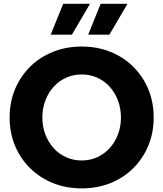

<svg xmlns="http://www.w3.org/2000/svg" viewBox="-20 -997 877 1031"><path d="M418.9 14.6Q335 14.6 264.4 -13.9Q193.8 -42.5 141.6 -94Q89.4 -145.5 60.5 -214.8Q31.7 -284.2 31.7 -366.2Q31.7 -448.2 60.5 -517.6Q89.4 -586.9 141.4 -638.4Q193.4 -689.9 264.2 -718.5Q335 -747.1 418.9 -747.1Q502.9 -747.1 573.5 -718.5Q644 -689.9 695.8 -638.4Q747.6 -586.9 776.4 -517.6Q805.2 -448.2 805.2 -366.2Q805.2 -284.2 776.4 -214.8Q747.6 -145.5 695.8 -94Q644 -42.5 573.5 -13.9Q502.9 14.6 418.9 14.6ZM418.9 -135.3Q463.9 -135.3 502.2 -152.8Q540.5 -170.4 569.1 -201.9Q597.7 -233.4 613.5 -275.4Q629.4 -317.4 629.4 -366.2Q629.4 -415 613.5 -457Q597.7 -499 569.3 -530.8Q541 -562.5 502.4 -579.8Q463.9 -597.2 418.9 -597.2Q374 -597.2 335.2 -579.8Q296.4 -562.5 267.8 -530.8Q239.3 -499 223.4 -457Q207.5 -415 207.5 -366.2Q207.5 -317.4 223.4 -275.4Q239.3 -233.4 267.8 -201.7Q296.4 -169.9 335.2 -152.6Q374 -135.3 418.9 -135.3ZM366.2 -811H252.4L319.3 -976.6H463.4ZM567.4 -811H453.6L520.5 -976.6H664.6Z"/></svg>

Font: Kumbh Sans ExtraBold
Style: Regular
Weight: 800
Version: Version 1.005